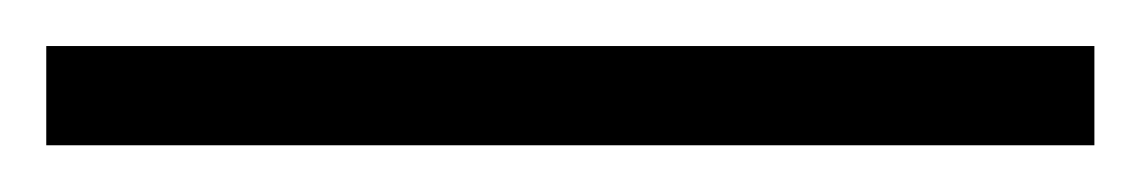

<svg xmlns="http://www.w3.org/2000/svg" viewBox="-20 48 493 83"><path d="M453.1 110.8H0V67.9H453.1Z"/></svg>

Font: Scheherazade New Medium
Style: Regular
Weight: 500
Designer: SIL International
Foundry: SIL International
Version: Version 4.000